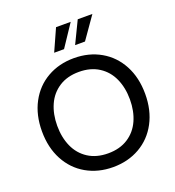

<svg xmlns="http://www.w3.org/2000/svg" viewBox="-165 -1064 1099 1206"><g transform="rotate(-20 385.0 -460.5)"><path d="M40 -350Q40 -459 84 -541.5Q128 -624 206.5 -669Q285 -714 385 -714Q485 -714 563.5 -669Q642 -624 686 -541.5Q730 -459 730 -350Q730 -241 686 -158.5Q642 -76 563.5 -31Q485 14 385 14Q285 14 206.5 -31Q128 -76 84 -158.5Q40 -241 40 -350ZM628 -350Q628 -428 600.5 -489.5Q573 -551 518 -586.5Q463 -622 385 -622Q307 -622 252 -586.5Q197 -551 169.5 -489.5Q142 -428 142 -350Q142 -272 169.5 -210.5Q197 -149 252 -113.5Q307 -78 385 -78Q463 -78 518 -113.5Q573 -149 600.5 -210.5Q628 -272 628 -350ZM347 -935H445L347 -788H281ZM492 -935H590L487 -788H421Z"/></g></svg>

Font: Cabin
Style: Regular
Weight: 400
Designer: Pablo Impallari
Foundry: Pablo Impallari. http://www.impallari.com Igino Marini. http://www.ikern.com
Version: Version 2.200